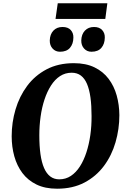

<svg xmlns="http://www.w3.org/2000/svg" viewBox="-20 -1137 770 1167"><path d="M327 10Q254 10 201.8 -15.5Q149.5 -41 116.2 -85.2Q83 -129.5 67 -187Q51 -244.5 51 -309Q51 -393 74.5 -472.2Q98 -551.5 145 -614.8Q192 -678 263 -715.5Q334 -753 429 -753Q502 -753 554.5 -727.5Q607 -702 640.2 -657.8Q673.5 -613.5 689.2 -557Q705 -500.5 705.5 -437.5Q705.5 -352.5 682.2 -272.2Q659 -192 611.8 -128.5Q564.5 -65 493.5 -27.5Q422.5 10 327 10ZM340 -47Q379.5 -47 410.8 -67.8Q442 -88.5 465.8 -125.5Q489.5 -162.5 505.2 -211Q521 -259.5 529 -315.8Q537 -372 536.5 -432Q536.5 -496 529.8 -544.8Q523 -593.5 508.8 -627Q494.5 -660.5 471.5 -677.8Q448.5 -695 415.5 -695Q376.5 -695 345 -674.5Q313.5 -654 290 -617.2Q266.5 -580.5 250.5 -532.2Q234.5 -484 226.8 -428.5Q219 -373 219 -314.5Q219 -249.5 226 -199.8Q233 -150 247.8 -116Q262.5 -82 285.5 -64.5Q308.5 -47 340 -47ZM344.5 -822.5Q317 -822.5 299.5 -842Q282 -861.5 282.5 -891Q283.5 -928.5 304.5 -950.8Q325.5 -973 360 -973Q393.5 -973 410.2 -954.2Q427 -935.5 426 -908Q425.5 -870 405.2 -846.2Q385 -822.5 344.5 -822.5ZM536 -822.5Q508.5 -822.5 491 -842Q473.5 -861.5 474 -891Q475 -928.5 496 -950.8Q517 -973 551.5 -973Q584 -973 601 -954.2Q618 -935.5 617 -908Q616.5 -870 596.2 -846.2Q576 -822.5 536 -822.5ZM331 -1117H632.5L620 -1022H317.5Z"/></svg>

Font: Merriweather 24pt ExtraBold
Style: Italic
Weight: 800
Italic angle: -7.8°
Version: Version 2.101